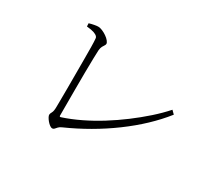

<svg xmlns="http://www.w3.org/2000/svg" viewBox="-121 -896 1243 1112"><g transform="rotate(30 500.0 -340.0)"><path d="M317 -18Q310 -18 300.5 -25Q291 -32 282.5 -42Q274 -52 268.5 -62Q263 -72 263 -78Q263 -86 270 -98Q277 -110 277 -139Q277 -152 277.5 -185Q278 -218 278 -263.5Q278 -309 278 -358.5Q278 -408 278 -455.5Q278 -503 277.5 -540Q277 -577 275 -596Q275 -602 269 -608.5Q263 -615 246.5 -621Q230 -627 197 -630L196 -651Q213 -656 229 -659Q245 -662 255 -662Q267 -662 282.5 -655.5Q298 -649 312.5 -639Q327 -629 336 -618Q345 -607 345 -599Q345 -593 340.5 -586.5Q336 -580 331 -571Q326 -562 324 -545Q323 -528 322 -487Q321 -446 320.5 -392Q320 -338 320 -282Q320 -226 320 -179Q320 -132 320 -105Q320 -97 328 -99Q386 -118 446 -147Q506 -176 564.5 -212.5Q623 -249 677.5 -290Q732 -331 780.5 -374Q829 -417 867 -460L888 -439Q797 -324 660.5 -223.5Q524 -123 364 -52Q350 -46 343 -38Q336 -30 330.5 -24Q325 -18 317 -18Z"/></g></svg>

Font: Noto Serif SC ExtraLight
Style: Regular
Weight: 200
Designer: Ryoko NISHIZUKA 西塚涼子 (kana & ideographs); Frank Grießhammer (Latin, Greek & Cyrillic); Wenlong ZHANG 张文龙 (bopomofo); San
Foundry: Adobe
Version: Version 2.002-H1;hotconv 1.1.0;makeotfexe 2.6.0